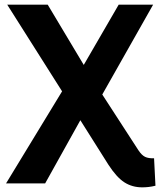

<svg xmlns="http://www.w3.org/2000/svg" viewBox="-20 -788 688 825"><path d="M648 10Q632 14 618 15.5Q604 17 591 17Q548 17 514.5 -4.5Q481 -26 446 -80L287 -332L11 -768H185L374 -452L575 -142Q589 -121 603.5 -114Q618 -107 642 -108ZM6 0 272 -437 319 -473 490 -768H638L402 -351L349 -314L174 0Z"/></svg>

Font: Yaldevi
Style: Bold
Weight: 700
Designer: Sol Matas, Rajitha Manaperi, Kosala Senevirathne
Foundry: Mooniak
Version: Version 1.100